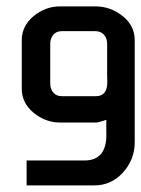

<svg xmlns="http://www.w3.org/2000/svg" viewBox="-20 -574 437 595"><path d="M309.6 -202.6Q284.7 -194.3 278.8 -194.3H166Q121.1 -194.3 84 -224.6Q47.4 -254.9 47.4 -299.3V-449.2Q47.4 -493.2 84 -523.9Q120.6 -554.2 166 -554.2H275.9Q322.3 -554.2 359.9 -524.4Q397.5 -494.6 397.5 -449.2V-133.8Q397.5 -79.6 361.3 -39.6Q325.2 0.5 272.5 0.5H62.5V-76.7H241.7Q311.5 -76.7 309.6 -160.6Q309.1 -182.6 309.6 -202.6ZM277.8 -275.9Q313.5 -276.4 312.5 -322.3Q312.5 -334 312 -344.2V-438Q312 -455.1 302.2 -466.3Q292.5 -477.5 274.9 -477.5H171.9Q154.3 -477.5 145 -466.1Q135.7 -454.6 135.7 -438V-315.4Q135.7 -298.8 145 -287.4Q154.3 -275.9 171.9 -275.9Z"/></svg>

Font: Uroob
Style: Regular
Weight: 400
Designer: Hussain K H
Foundry: Swanthanthra Malayalam Computing(http://smc.org.in)
Version: Version 2.0.0+20200101